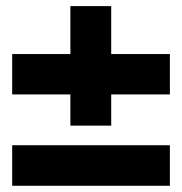

<svg xmlns="http://www.w3.org/2000/svg" viewBox="-20 -595 590 622"><path d="M208 -188V-289.1H19.5V-419.9H208V-575.2H340.3V-419.9H530.3V-289.1H340.3V-188ZM19.5 6.8V-124.5H530.3V6.8Z"/></svg>

Font: Reddit Sans ExtraBold
Style: Regular
Weight: 800
Designer: Stephen Hutchings
Foundry: Reddit
Version: Version 1.014; ttfautohint (v1.8.4.7-5d5b)